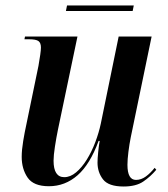

<svg xmlns="http://www.w3.org/2000/svg" viewBox="-20 -669 610 699"><path d="M430 10Q375 10 355 -16Q335 -42 335 -77Q335 -91 337.5 -116Q340 -141 343 -156H339Q308 -71 262.5 -31Q217 9 158 9Q102 9 80.5 -22.5Q59 -54 59 -98Q59 -123 64.5 -156Q70 -189 76 -216L120 -429Q124 -452 126.5 -469.5Q129 -487 129 -496Q129 -513 120 -519.5Q111 -526 86 -526H69L71 -536H262L191 -197Q185 -168 180 -135.5Q175 -103 175 -84Q175 -24 214 -24Q236 -24 257 -41.5Q278 -59 296 -88Q314 -117 327 -151.5Q340 -186 347 -219L412 -536H532L456 -169Q451 -144 447.5 -116Q444 -88 444 -69Q444 -14 475 -14Q494 -14 511 -26.5Q528 -39 543 -58L549 -51Q528 -26 501.5 -8Q475 10 430 10ZM220 -629 224 -649H467L463 -629Z"/></svg>

Font: Noto Serif Display Condensed SemiBold
Style: Italic
Weight: 600
Width: 3
Italic angle: -12°
Designer: Monotype Design Team
Foundry: Monotype Imaging Inc.
Version: Version 2.009